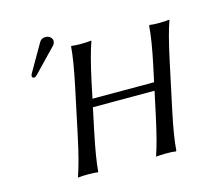

<svg xmlns="http://www.w3.org/2000/svg" viewBox="-104 -846 1048 969"><g transform="rotate(-15 419.5 -361.0)"><path d="M211.9 -725.1Q227.5 -725.1 238.5 -714.8Q249.5 -704.6 246.6 -689.9Q244.6 -679.7 236.8 -671.9L119.1 -549.8Q111.3 -542 105 -542Q99.1 -542 96.2 -545.9Q93.3 -549.8 94.2 -555.2Q94.7 -558.1 98.1 -564.9L180.7 -708Q190.9 -725.1 211.9 -725.1ZM700.7 -444.8Q728 -572.8 732.9 -645L735.8 -647.9Q752 -645 786.1 -645Q801.8 -645 814.9 -645.8Q828.1 -646.5 833.5 -647.5L838.9 -647.9V-645Q816.4 -584 786.6 -444.8L734.4 -200.2Q707 -71.8 702.1 0L699.2 2.9Q683.1 0 648.9 0Q633.3 0 620.1 0.7Q606.9 1.5 601.6 2L596.2 2.9V0Q619.1 -64 648.4 -200.2L674.3 -320.8H352.1L326.7 -200.2Q298.8 -66.9 293.9 0L291.5 2.9Q275.4 0 241.2 0Q225.6 0 212.4 0.7Q199.2 1.5 193.8 2L188.5 2.9L188 0Q212.4 -67.4 240.7 -200.2L292.5 -444.8Q320.3 -577.1 325.2 -645L327.6 -647.9Q343.8 -645 377.9 -645Q393.6 -645 406.7 -645.8Q419.9 -646.5 425.3 -647.5L430.7 -647.9L431.2 -645Q407.7 -580.6 378.4 -444.8L361.3 -362.8H683.1Z"/></g></svg>

Font: Linux Biolinum G
Style: Italic
Weight: 400
Italic angle: -12°
Designer: Philipp H. Poll
Foundry: Philipp H. Poll
Version: Version 0.5.1